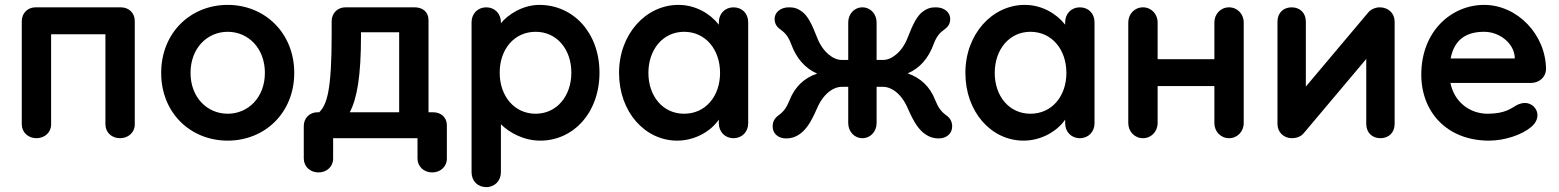

<svg xmlns="http://www.w3.org/2000/svg" viewBox="-20 -565 6375 785"><path d="M531 -479C531 -512 507 -535 474 -535H125C93 -535 69 -511 69 -478V-57C69 -24 95 0 129 0C163 0 189 -24 189 -56V-425H411V-57C411 -24 436 0 471 0C505 0 531 -24 531 -56Z M911 -545C759 -545 639 -431 639 -267C639 -103 759 10 911 10C1062 10 1183 -103 1183 -267C1183 -431 1062 -545 911 -545ZM911 -100C827 -100 759 -167 759 -267C759 -368 827 -435 911 -435C995 -435 1063 -368 1063 -267C1063 -167 995 -100 911 -100Z M1807 -53C1807 -85 1783 -106 1751 -106H1732V-483C1732 -516 1708 -535 1676 -535H1392C1360 -535 1336 -511 1336 -478V-422C1336 -197 1317 -137 1285 -106H1278C1246 -106 1222 -82 1222 -50V83C1222 116 1248 140 1282 140C1316 140 1342 116 1342 84V0H1687V83C1687 116 1713 140 1747 140C1781 140 1807 116 1807 84ZM1456 -421V-433H1612V-106H1410C1440 -163 1456 -254 1456 -421Z M2028 139V-57C2062 -23 2121 10 2189 10C2324 10 2431 -104 2431 -268C2431 -431 2324 -545 2185 -545C2117 -545 2056 -505 2028 -470V-474C2028 -509 2003 -535 1968 -535C1933 -535 1908 -509 1908 -474V139C1908 175 1933 200 1968 200C2003 200 2028 174 2028 139ZM2316 -268C2316 -173 2257 -100 2170 -100C2082 -100 2023 -173 2023 -268C2023 -363 2082 -435 2170 -435C2257 -435 2316 -363 2316 -268Z M2919 -61C2919 -26 2944 0 2979 0C3014 0 3039 -26 3039 -61V-474C3039 -510 3014 -535 2979 -535C2944 -535 2919 -509 2919 -474V-464C2884 -509 2824 -545 2754 -545C2621 -545 2511 -426 2511 -267C2511 -107 2617 10 2749 10C2821 10 2886 -28 2919 -76ZM2631 -267C2631 -362 2690 -435 2777 -435C2865 -435 2924 -362 2924 -267C2924 -172 2865 -100 2777 -100C2690 -100 2631 -172 2631 -267Z M3250 -17C3274 -34 3294 -61 3320 -121C3346 -182 3387 -210 3422 -210H3448V-62C3448 -27 3473 0 3506 0C3539 0 3564 -27 3564 -62V-210H3590C3625 -210 3666 -182 3692 -121C3718 -61 3738 -34 3762 -17C3782 -3 3800 1 3818 1C3850 1 3873 -19 3873 -48C3873 -69 3864 -83 3847 -95C3828 -109 3816 -125 3804 -155C3782 -212 3743 -247 3691 -265C3741 -286 3776 -327 3797 -384C3809 -417 3824 -432 3838 -442C3855 -454 3865 -466 3865 -488C3865 -514 3841 -535 3807 -535C3789 -535 3773 -533 3751 -516C3730 -500 3713 -468 3691 -411C3668 -351 3624 -320 3592 -320H3564V-473C3564 -508 3539 -535 3506 -535C3473 -535 3448 -508 3448 -473V-320H3420C3388 -320 3344 -351 3321 -411C3299 -468 3282 -500 3261 -516C3239 -533 3223 -535 3205 -535C3171 -535 3147 -514 3147 -488C3147 -466 3157 -454 3174 -442C3188 -432 3203 -417 3215 -384C3236 -327 3271 -286 3321 -264C3269 -247 3230 -211 3208 -155C3196 -125 3184 -109 3165 -95C3148 -83 3139 -69 3139 -48C3139 -19 3162 1 3194 1C3212 1 3230 -3 3250 -17Z M4335 -61C4335 -26 4360 0 4395 0C4430 0 4455 -26 4455 -61V-474C4455 -510 4430 -535 4395 -535C4360 -535 4335 -509 4335 -474V-464C4300 -509 4240 -545 4170 -545C4037 -545 3927 -426 3927 -267C3927 -107 4033 10 4165 10C4237 10 4302 -28 4335 -76ZM4047 -267C4047 -362 4106 -435 4193 -435C4281 -435 4340 -362 4340 -267C4340 -172 4281 -100 4193 -100C4106 -100 4047 -172 4047 -267Z M5065 -62V-473C5065 -508 5039 -535 5005 -535C4971 -535 4945 -508 4945 -473V-323H4713V-473C4713 -508 4687 -535 4653 -535C4619 -535 4593 -508 4593 -473V-62C4593 -27 4619 0 4653 0C4687 0 4713 -27 4713 -62V-213H4945V-62C4945 -27 4971 0 5005 0C5039 0 5065 -27 5065 -62Z M5682 -58V-477C5682 -510 5657 -535 5621 -535C5604 -535 5585 -527 5575 -515L5319 -211V-477C5319 -511 5296 -535 5261 -535C5226 -535 5203 -511 5203 -477V-58C5203 -25 5228 0 5262 0C5280 0 5298 -6 5310 -20L5566 -324V-58C5566 -24 5589 0 5624 0C5659 0 5682 -24 5682 -58Z M6238 -44C6257 -59 6266 -77 6266 -94C6266 -120 6244 -144 6215 -144C6204 -144 6193 -141 6181 -135C6159 -123 6135 -100 6062 -100C5993 -100 5927 -144 5910 -226H6240C6272 -226 6299 -248 6301 -280C6301 -424 6183 -545 6048 -545C5916 -545 5791 -439 5791 -260C5791 -106 5897 10 6068 10C6134 10 6203 -15 6238 -44ZM6048 -435C6110 -435 6168 -390 6173 -333V-326H5911C5927 -409 5981 -435 6048 -435Z"/></svg>

Font: Hotpoint
Style: Bold
Weight: 700
Designer: Andrew Paglinawan, Luciano Perondi, Riccardo Olocco
Foundry: CAST Cooperativa Anonima Servizi Tipografici
Version: Version 1.000;PS 2.1;hotconv 16.6.51;makeotf.lib2.5.65220